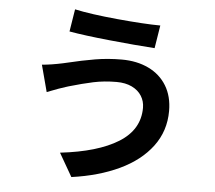

<svg xmlns="http://www.w3.org/2000/svg" viewBox="-57 -850 1090 972"><g transform="rotate(5 488.5 -363.5)"><path d="M527.3 -438.7Q464.1 -438.7 409.4 -427Q354.7 -415.3 287.1 -395.5Q281.2 -393.3 272.5 -390.9Q246.8 -383.5 178.7 -356.9L142.6 -492.9Q186.8 -496.3 248 -509.3L267.3 -513.7Q344 -532.2 408.9 -543.1Q473.9 -554 543.5 -554Q620.6 -554 679.7 -525.6Q738.8 -497.3 771.6 -443.6Q804.4 -389.9 804.4 -315.2Q804.4 -213.4 745.7 -135.1Q687 -56.9 582.6 -7.6Q478.3 41.7 340.6 60.8L272.7 -57.1Q462.6 -78.9 567 -143.7Q671.4 -208.5 671.4 -319.8Q671.4 -353.3 654.5 -380.2Q637.7 -407.2 605.1 -423Q572.5 -438.7 527.3 -438.7ZM722.4 -742.7 703.6 -626Q603.8 -632.6 474 -645.8Q344.2 -658.9 267.1 -672.6L285.4 -786.6Q366.2 -769 503.1 -756.1Q639.9 -743.2 722.4 -742.7Z"/></g></svg>

Font: Min Sans VF VF
Style: Regular
Weight: 400
Designer: Jinseong-Kim, NotoSansCJK, Nunito
Foundry: Jinseong-Kim
Version: Version 1.420;Glyphs 3.1.2 (3151)